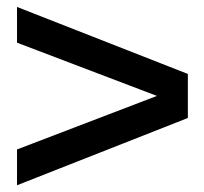

<svg xmlns="http://www.w3.org/2000/svg" viewBox="-20 -529 600 564"><path d="M30 15.2V-90L491.6 -266.6V-228L30 -403.6V-508.6L531.8 -311.8V-182.4Z"/></svg>

Font: Hanken Grotesk
Style: Regular
Weight: 400
Designer: Alfredo Marco Pradil
Foundry: Hanken Design Co.
Version: Version 3.013